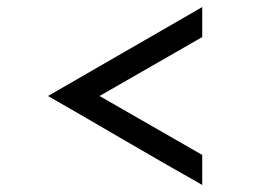

<svg xmlns="http://www.w3.org/2000/svg" viewBox="-20 -510 720 544"><path d="M553 -71Q480 -113 407.5 -154.5Q335 -196 262 -238Q335 -280 407.5 -321.5Q480 -363 553 -405V-490Q443 -427 334.5 -364Q226 -301 116 -238Q226 -175 334.5 -111.5Q443 -48 553 14Z"/></svg>

Font: Josefin Slab Thin SemiBold
Style: Regular
Weight: 600
Version: Version 2.000